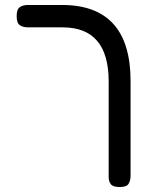

<svg xmlns="http://www.w3.org/2000/svg" viewBox="-20 -602 600 772"><path d="M462 150Q434 150 425.5 138.5Q417 127 417 111V-274Q417 -492 232 -492H93Q73 -492 60 -500.5Q47 -509 47 -537Q47 -565 60 -573.5Q73 -582 92 -582H229Q505 -582 505 -276V104Q505 124 497 137Q489 150 462 150Z"/></svg>

Font: Fredoka
Style: Regular
Weight: 400
Designer: Ben Nathan
Foundry: Milena B. Brandão, Ben Nathan
Version: Version 2.001